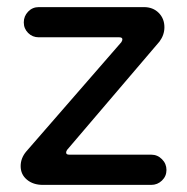

<svg xmlns="http://www.w3.org/2000/svg" viewBox="-20 -519 526 540"><path d="M38.1 -51.8Q38.1 -74.2 53.7 -92.8L321.3 -400.4Q324.2 -405.3 324.2 -408.2Q324.2 -414.1 315.4 -414.1H88.9Q71.3 -414.1 59.1 -426.3Q46.9 -438.5 46.9 -456.1Q46.9 -473.6 59.1 -486.3Q71.3 -499 88.9 -499H384.8Q410.2 -499 426.3 -482.9Q442.4 -466.8 442.4 -442.4Q442.4 -420.9 428.7 -402.3L168.9 -97.7Q166 -93.8 166 -89.8Q166 -84 174.8 -84H405.3Q422.9 -84 435.5 -71.3Q448.2 -58.6 448.2 -41Q448.2 -23.4 435.5 -11.2Q422.9 1 405.3 1H100.6Q73.2 1 55.7 -13.7Q38.1 -28.3 38.1 -51.8Z"/></svg>

Font: jf-openhuninn-2.1
Style: Regular
Weight: 400
Designer: [Kosugi Maru]
Designed by MOTOYA      

[Varela Round]
Joe Prince (Latin component); Avraham Cornfeld (Hebrew component)
Foundry: justfont Co., Ltd.
Version: 2.1